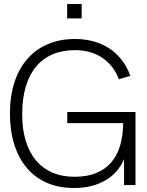

<svg xmlns="http://www.w3.org/2000/svg" viewBox="-20 -930 741 965"><path d="M317.5 -910H390.5V-837.5H317.5ZM603.5 -130Q589 -95.5 565 -68.5Q541 -41.5 509 -23Q477 -4.5 437.5 5.2Q398 15 352.5 15Q277 15 217.2 -10.5Q157.5 -36 116 -84.5Q74.5 -133 52.2 -202.5Q30 -272 30 -360Q30 -447 52.5 -516.2Q75 -585.5 117.5 -634Q160 -682.5 220.5 -708.2Q281 -734 356.5 -734Q405.5 -734 448.5 -722.5Q491.5 -711 527.2 -688Q563 -665 590.5 -630.2Q618 -595.5 635 -549L577.5 -531.5Q564 -567.5 542.2 -595Q520.5 -622.5 492 -641Q463.5 -659.5 429.5 -668.8Q395.5 -678 357 -678Q293.5 -678 244 -656.8Q194.5 -635.5 160.5 -594.2Q126.5 -553 109 -492.8Q91.5 -432.5 91.5 -355Q91.5 -281.5 109 -223.2Q126.5 -165 160.2 -124.5Q194 -84 243 -62.8Q292 -41.5 355 -41.5Q418.5 -41.5 464.5 -60.8Q510.5 -80 540.2 -115.2Q570 -150.5 584.2 -200.2Q598.5 -250 599 -311H318V-367H661V0H603.5Z"/></svg>

Font: Vela Sans Light
Style: Regular
Weight: 300
Designer: Principal design: Mikhail Sharanda - project Manrope.
Design modification: Ravid Balaliev
Foundry: Mikhail Sharanda
Version: Version 1.001